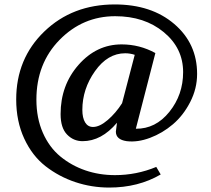

<svg xmlns="http://www.w3.org/2000/svg" viewBox="-20 -735 949 865"><path d="M53 -287Q53 -471 179.5 -593Q306 -715 497 -715Q662 -715 765 -627Q868 -539 868 -402Q868 -336 837 -275.5Q806 -215 759 -175Q712 -135 656 -114Q600 -93 551 -99Q502 -106 502 -142L507 -182Q437 -99 352 -99Q311 -99 282 -129Q253 -159 253 -221Q253 -351 334 -443Q415 -535 528 -535Q609 -535 680 -496L592 -155Q681 -154 743 -231Q805 -308 805 -410Q805 -518 718 -590Q631 -662 499 -662Q353 -662 248.5 -555.5Q144 -449 144 -286Q144 -203 173 -137Q202 -71 252 -30Q302 11 364.5 32.5Q427 54 498 54Q595 54 684 17L704 51Q603 110 472 110Q393 110 319.5 85.5Q246 61 185.5 14Q125 -33 89 -111Q53 -189 53 -287ZM351 -240Q351 -204 363.5 -183.5Q376 -163 399 -163Q429 -163 465.5 -194.5Q502 -226 530 -270L587 -488Q566 -495 544 -495Q465 -495 408 -414.5Q351 -334 351 -240Z"/></svg>

Font: Volkhov
Style: Regular
Weight: 400
Designer: Cyreal (www.cyreal.org)
Foundry: Cyreal (www.cyreal.org)
Version: Version 1.010